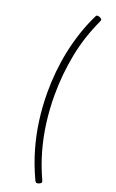

<svg xmlns="http://www.w3.org/2000/svg" viewBox="-230 -1227 818 1355"><g transform="rotate(20 179.0 -549.5)"><path d="M277 -1142Q246 -1075 222 -1002.5Q198 -930 183.5 -855Q169 -780 161.5 -703.5Q154 -627 154 -549Q154 -445 167 -343.5Q180 -242 207.5 -144.5Q235 -47 277 44Q284 58 281 64Q278 70 265 76Q251 81 245 79Q239 77 234 67Q186 -35 156.5 -137.5Q127 -240 113.5 -343Q100 -446 100 -549Q100 -627 107.5 -704.5Q115 -782 131 -859Q147 -936 172 -1012.5Q197 -1089 234 -1165Q239 -1176 245 -1177.5Q251 -1179 265 -1174Q278 -1168 281 -1162Q284 -1156 277 -1142Z"/></g></svg>

Font: Playwrite FR Moderne ExtraLight
Style: Regular
Weight: 250
Version: Version 1.002